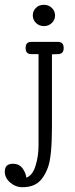

<svg xmlns="http://www.w3.org/2000/svg" viewBox="-20 -655 314 802"><path d="M141 -429H110Q87 -429 87 -454.5Q87 -480 110 -480H222Q246 -480 246 -454.5Q246 -429 222 -429L197 -428V-125Q197 0 180 45Q159 101 124 117Q103 127 74 127Q45 127 22.5 107.5Q0 88 0 62Q0 29 34 29Q60 29 74 48Q88 67 90 87Q116 78 128.5 37.5Q141 -3 141 -48ZM163 -635Q183 -635 196.5 -622Q210 -609 210 -590.5Q210 -572 196.5 -559Q183 -546 163.5 -546Q144 -546 130.5 -559Q117 -572 117 -590.5Q117 -609 130 -622Q143 -635 163 -635Z"/></svg>

Font: Glass Antiqua
Style: Regular
Weight: 400
Version: 1.001